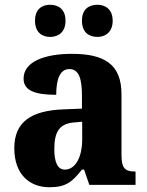

<svg xmlns="http://www.w3.org/2000/svg" viewBox="-20 -776 616 806"><path d="M389 -621C420 -621 453 -639 453 -689C453 -739 420 -756 389 -756C355 -756 324 -739 324 -689C324 -639 355 -621 389 -621ZM190 -621C223 -621 255 -639 255 -689C255 -739 223 -756 190 -756C158 -756 127 -739 127 -689C127 -639 158 -621 190 -621ZM187 10C256 10 282 -11 324 -64H333L355 0H549V-56H546C503 -56 490 -72 490 -126V-380C490 -505 420 -550 282 -550C171 -550 79 -519 79 -446C79 -397 124 -378 216 -378C216 -446 233 -486 271 -486C311 -486 324 -447 324 -374V-320L248 -317C109 -312 40 -263 40 -154C40 -42 106 10 187 10ZM252 -64C222 -64 208 -95 208 -150C208 -221 228 -257 291 -262L325 -265V-191C325 -115 296 -64 252 -64Z"/></svg>

Font: Noto Serif Tamil SemiCondensed ExtraBold
Style: Regular
Weight: 800
Width: 4
Designer: Indian Type Foundry, Tom Grace, and the Monotype Design Team
Foundry: Monotype Imaging Inc.
Version: Version 2.004